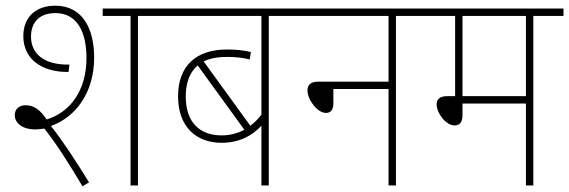

<svg xmlns="http://www.w3.org/2000/svg" viewBox="-20 -652 2001 675"><path d="M105 -197C115 -197 126 -199 136 -200C181 -143 226 -71 270 3L293 -11C247 -85 203 -154 159 -209C246 -240 311 -326 311 -450C311 -547 273 -632 174 -632C106 -632 62 -592 62 -525C62 -447 123 -398 221 -399L224 -425C134 -423 89 -464 89 -523C89 -573 118 -606 175 -606C251 -606 284 -540 284 -448C284 -333 226 -257 144 -232C123 -264 100 -282 71 -282C47 -282 32 -269 32 -247C32 -221 56 -197 105 -197ZM465 -596H570V-622H341V-596H439V0H465Z M1031 -596V-622H556V-596H899V-249C887 -233 874 -220 860 -210L696 -436C718 -447 746 -452 778 -452C807 -452 834 -449 858 -443L862 -469C838 -475 812 -478 778 -478C671 -478 606 -422 606 -313C606 -206 670 -150 759 -150C821 -150 867 -175 899 -210V0H925V-596ZM633 -313C633 -363 648 -399 675 -422L839 -196C815 -183 788 -176 759 -176C685 -176 633 -219 633 -313Z M1017 -622V-596H1346V-365H1100C1071 -365 1061 -353 1061 -334C1061 -301 1096 -255 1126 -255C1142 -255 1152 -265 1152 -290V-339H1346V0H1372V-596H1477V-622Z M1855 -596H1961V-622H1463V-596H1580V-314H1553C1525 -314 1515 -302 1515 -285C1515 -254 1548 -211 1578 -211C1595 -211 1606 -221 1606 -248V-288H1829V0H1855ZM1829 -596V-314H1606V-596Z"/></svg>

Font: Noto Sans Devanagari SemiCondensed Thin
Style: Regular
Weight: 100
Width: 4
Designer: Jelle Bosma - Monotype Design Team
Foundry: Monotype Imaging Inc.
Version: Version 2.004